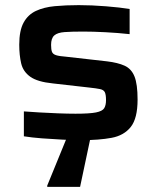

<svg xmlns="http://www.w3.org/2000/svg" viewBox="-20 -538 613 748"><path d="M299 8Q264 8 223.5 6Q183 4 143.5 1Q104 -2 73 -7V-104Q98 -102 133 -100Q168 -98 205.5 -96.5Q243 -95 274 -95Q329 -95 354 -100Q379 -105 386 -116.5Q393 -128 393 -148Q393 -169 388.5 -178.5Q384 -188 369.5 -191Q355 -194 327 -197L186 -213Q126 -219 98 -239Q70 -259 62.5 -291Q55 -323 55 -364Q55 -419 72 -450Q89 -481 120 -495.5Q151 -510 193.5 -514Q236 -518 287 -518Q337 -518 393 -513.5Q449 -509 485 -503V-405Q439 -410 390.5 -412.5Q342 -415 304 -415Q259 -415 231.5 -413Q204 -411 191.5 -400Q179 -389 179 -363Q179 -345 182.5 -336Q186 -327 198.5 -323Q211 -319 238 -317L397 -299Q439 -294 465.5 -282Q492 -270 504 -240Q516 -210 516 -150Q516 -77 489.5 -43.5Q463 -10 414.5 -1Q366 8 299 8ZM164 190V185L247 -18H335V-13L292 190Z"/></svg>

Font: Saira Expanded SemiBold
Style: Regular
Weight: 600
Width: 7
Designer: Hector Gatti with collaboration of the Omnibus-Type team
Foundry: Omnibus-Type
Version: Version 1.100; ttfautohint (v1.8.3)